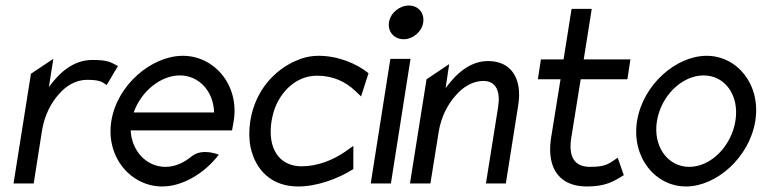

<svg xmlns="http://www.w3.org/2000/svg" viewBox="-20 -664 2757 695"><path d="M29 0H102L132 -191C141 -247 165 -292 193 -323C217 -351 252 -375 295 -375C340 -375 350 -368 366 -356L407 -425C381 -438 373 -447 315 -447C245 -447 195 -401 157 -349L173 -451L92 -397Z M383 -226C362 -95 454 11 567 11C640 11 719 -35 772 -104C772 -104 714 -129 675 -99C646 -75 614 -60 579 -60C511 -60 457 -116 453 -192H820L826 -226C847 -357 755 -462 642 -462C529 -462 404 -357 383 -226ZM464 -257C491 -334 562 -391 631 -391C700 -391 753 -334 755 -257Z M1128 -390C1186 -390 1231 -368 1266 -335L1287 -315L1314 -399C1271 -434 1203 -462 1134 -462C1104 -462 1078 -456 1051 -444C975 -411 904 -338 886 -226C881 -192 881 -160 887 -131C905 -48 963 11 1059 11C1128 11 1204 -17 1259 -52V-136L1231 -116C1185 -84 1129 -62 1071 -62C1051 -62 1034 -66 1018 -74C974 -96 951 -149 963 -226C967 -249 973 -271 983 -291C1011 -347 1062 -390 1128 -390Z M1388 -583C1383 -549 1407 -522 1441 -522C1475 -522 1507 -549 1512 -583C1517 -617 1494 -644 1460 -644C1426 -644 1393 -617 1388 -583ZM1322 0H1395L1466 -451H1393Z M1464 0H1538L1568 -187C1577 -243 1602 -288 1630 -319C1654 -347 1689 -371 1730 -371C1777 -371 1792 -331 1783 -276L1739 0H1811L1856 -284C1871 -379 1831 -443 1747 -443C1681 -443 1631 -397 1593 -345L1606 -432L1524 -377Z M1927 -377H2009L1974 -160C1959 -50 2009 11 2104 11C2172 11 2201 -7 2238 -30L2216 -93C2184 -72 2175 -60 2116 -60C2058 -60 2037 -98 2048 -166L2082 -377H2251L2262 -449H2093L2122 -632H2049L2020 -449H1938Z M2286 -226C2265 -95 2352 11 2463 11C2574 11 2693 -95 2714 -226C2735 -357 2649 -462 2538 -462C2427 -462 2307 -357 2286 -226ZM2358 -226C2373 -318 2449 -391 2527 -391C2605 -391 2657 -318 2642 -226C2627 -134 2553 -60 2475 -60C2397 -60 2343 -134 2358 -226Z"/></svg>

Font: Charger Sport
Style: NrwObl
Weight: 400
Designer: Jasper
Foundry: Cannot Into Space Fonts
Version: Version 1.1